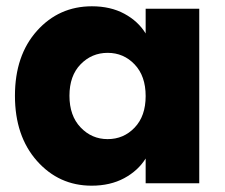

<svg xmlns="http://www.w3.org/2000/svg" viewBox="-20 -586 719 614"><path d="M273.9 -565.9Q333.5 -565.9 377.7 -542Q421.9 -518.1 445.8 -479V-558.1H617.2V0H445.8V-79.1Q421.4 -40 377 -16.1Q332.5 7.8 272.9 7.8Q168.5 7.8 98.1 -71.5Q27.8 -150.9 27.8 -279.8Q27.8 -408.7 98.1 -487.3Q168.5 -565.9 273.9 -565.9ZM324.2 -417Q273.4 -417 237.8 -380.4Q202.1 -343.8 202.1 -279.8Q202.1 -215.8 237.8 -178.5Q273.4 -141.1 324.2 -141.1Q375.5 -141.1 410.6 -178Q445.8 -214.8 445.8 -278.8Q445.8 -342.8 410.6 -379.9Q375.5 -417 324.2 -417Z"/></svg>

Font: SVN-Poppins
Style: Bold
Weight: 700
Designer: Ninad Kale (Devanagari), Jonny Pinhorn (Latin)
Foundry: Indian Type Foundry
Version: Version 3.200;PS 1.000;hotconv 16.6.54;makeotf.lib2.5.65590